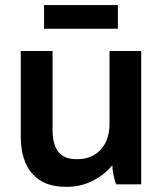

<svg xmlns="http://www.w3.org/2000/svg" viewBox="-20 -719 641 749"><path d="M151.9 -606.9V-699.2H439.9V-606.9ZM235.8 9.8Q150.9 9.8 106 -41.3Q61 -92.3 61 -187V-520H185.1V-212.9Q185.1 -155.3 207.5 -126.7Q230 -98.1 277.8 -98.1H282.2Q338.9 -98.1 373 -135.5Q407.2 -172.9 407.2 -235.8V-520H530.8V0H433.1Q419.4 -38.1 418 -74.2Q385.3 -34.7 339.4 -12.5Q293.5 9.8 241.2 9.8Z"/></svg>

Font: Fixel Text SemiBold
Style: Regular
Weight: 600
Width: 4
Designer: AlfaBravo + MacPaw
Foundry: Kyrylo Tkachov, Marchela Mozhyna, Serhii Makarenko, Maria Weinstein, Zakhar Kryvoshyya
Version: Version 1.211